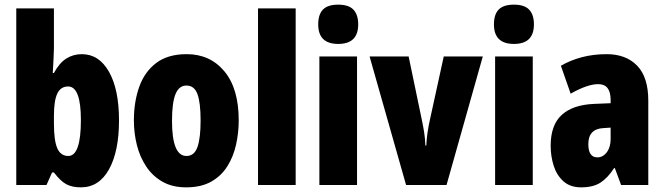

<svg xmlns="http://www.w3.org/2000/svg" viewBox="-20 -796 2858 826"><path d="M212 -588Q212 -572 210.5 -546Q209 -520 207 -482H212Q235 -525 265 -544Q295 -563 332 -563Q406 -563 449 -487Q492 -411 492 -278Q492 -145 449 -67.5Q406 10 328 10Q291 10 266 -3Q241 -16 212 -54H204L180 0H50V-760H212ZM273 -424Q241 -424 226.5 -393.5Q212 -363 212 -297V-265Q212 -191 226.5 -158Q241 -125 274 -125Q328 -125 328 -280Q328 -424 273 -424Z M1007 -278Q1007 -225 995.5 -173.5Q984 -122 958 -80.5Q932 -39 888.5 -14.5Q845 10 781 10Q722 10 679.5 -14Q637 -38 609.5 -79Q582 -120 569 -171.5Q556 -223 556 -278Q556 -358 579 -422.5Q602 -487 652 -525Q702 -563 783 -563Q884 -563 945.5 -489Q1007 -415 1007 -278ZM720 -276Q720 -125 782 -125Q816 -125 829.5 -163.5Q843 -202 843 -278Q843 -354 829.5 -391Q816 -428 782 -428Q750 -428 735 -391Q720 -354 720 -276Z M1252 0H1090V-760H1252Z M1435 -776Q1480 -776 1500.5 -754.5Q1521 -733 1521 -691Q1521 -607 1435 -607Q1349 -607 1349 -691Q1349 -734 1369.5 -755Q1390 -776 1435 -776ZM1516 -553V0H1354V-553Z M1727 0 1570 -553H1738L1794 -284Q1800 -256 1804.5 -228.5Q1809 -201 1810 -170H1814Q1815 -196 1819 -224Q1823 -252 1830 -283L1889 -553H2057L1901 0Z M2191 -776Q2236 -776 2256.5 -754.5Q2277 -733 2277 -691Q2277 -607 2191 -607Q2105 -607 2105 -691Q2105 -734 2125.5 -755Q2146 -776 2191 -776ZM2272 -553V0H2110V-553Z M2590 -563Q2673 -563 2721 -513.5Q2769 -464 2769 -363V0H2652L2625 -73H2622Q2595 -31 2563.5 -10.5Q2532 10 2480 10Q2433 10 2404 -16Q2375 -42 2362 -83Q2349 -124 2349 -169Q2349 -258 2396.5 -301.5Q2444 -345 2535 -349L2607 -352V-366Q2607 -434 2554 -434Q2507 -434 2435 -393L2393 -513Q2434 -537 2483.5 -550Q2533 -563 2590 -563ZM2577 -245Q2511 -242 2511 -176Q2511 -119 2550 -119Q2574 -119 2590.5 -141Q2607 -163 2607 -198V-247Z"/></svg>

Font: Noto Sans Kannada ExtraCondensed Black
Style: Regular
Weight: 900
Width: 2
Designer: Jelle Bosma - Monotype Design Team
Foundry: Monotype Imaging Inc.
Version: Version 2.005; ttfautohint (v1.8.4.7-5d5b)